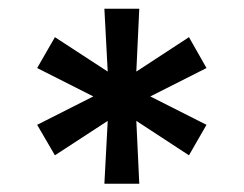

<svg xmlns="http://www.w3.org/2000/svg" viewBox="-20 -748 570 449"><path d="M224.1 -318.4 231.9 -465.3 108.4 -384.8 66.9 -456.1 198.2 -522.5 66.9 -588.9 108.4 -661.1 231.9 -580.6 224.1 -727.5H305.7L298.8 -580.6L421.9 -661.1L462.9 -588.9L331.5 -522.5L462.9 -456.1L421.9 -384.8L298.8 -465.3L305.7 -318.4Z"/></svg>

Font: Inter Cardless
Style: Medium
Weight: 500
Designer: Rasmus Andersson
Foundry: rsms
Version: Version 4.001;git-9221beed3